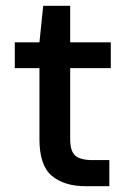

<svg xmlns="http://www.w3.org/2000/svg" viewBox="-20 -642 444 662"><path d="M275 0Q202 0 159 -35.5Q116 -71 116 -162V-407H31V-496H116L129 -622H222V-496H362V-407H222V-162Q222 -121 239.5 -105.5Q257 -90 300 -90H357V0Z"/></svg>

Font: Ultramarine Medium
Style: Regular
Weight: 500
Designer: Colophon Foundry, Jonny Pinhorn
Foundry: Colophon Foundry
Version: Version 1.200; ttfautohint (v1.8.3)